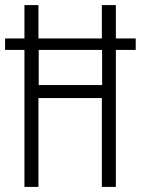

<svg xmlns="http://www.w3.org/2000/svg" viewBox="-21 -734 553 754"><path d="M75 0H130V-349H379V0H434V-538H512V-583H434V-714H379V-583H130V-714H75V-583H-1V-538H75ZM131 -400V-538H380V-400Z"/></svg>

Font: Noto Sans Lao Looped ExtraCondensed Light
Style: Regular
Weight: 300
Width: 2
Designer: Mark Frömberg, Ben Mitchell
Foundry: The Fontpad Ltd
Version: Version 1.002